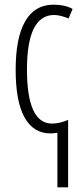

<svg xmlns="http://www.w3.org/2000/svg" viewBox="-20 -560 358 820"><path d="M195.8 9.8Q122.6 9.8 84.5 -59.1Q46.9 -127 46.9 -262.2Q46.9 -398.4 87.4 -468.8Q128.4 -540 208 -540Q257.3 -540 290 -522L272.9 -481Q261.7 -486.3 243.2 -491.2Q223.6 -496.1 211.9 -496.1Q95.2 -496.1 95.2 -263.2Q95.2 -32.2 202.1 -32.2Q233.9 -32.2 271 -47.9V240.2H225.1V6.8Q210 9.8 195.8 9.8Z"/></svg>

Font: Germano
Style: Regular
Weight: 300
Width: 3
Foundry: Ascender Corporation
Version: Version 1.10; ttfautohint (v1.5)